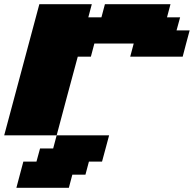

<svg xmlns="http://www.w3.org/2000/svg" viewBox="-20 -645 924 915"><path d="M58.1 250H308.1L324.7 187.5H387.2L403.8 125H466.3Q472.2 104 483.2 62.5Q494.1 21 500 0H250L233.4 62.5H170.9L153.8 125H91.3Q85.9 145.5 74.7 187.3Q63.5 229 58.1 250ZM250 0Q266.6 -62.5 300 -187.5Q333.5 -312.5 350.6 -375H413.1L429.7 -437.5H617.2L600.6 -375H850.6Q856 -395.5 866.9 -437.3Q877.9 -479 883.8 -500H821.3L838.4 -562.5H775.9L792.5 -625H480L463.4 -562.5H400.9L417.5 -625H167.5Q139.6 -520.5 83.7 -312.3Q27.8 -104 0 0Z"/></svg>

Font: Faithful 32x
Style: BoldOblique
Weight: 400
Foundry: Faithful Resource Pack
Version: Version 1.0; January 27, 2023